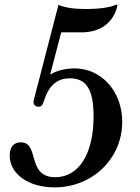

<svg xmlns="http://www.w3.org/2000/svg" viewBox="-20 -801 608 831"><path d="M245 -661H333C416 -661 473 -704 489 -780L483 -781C458 -769 411 -762 350 -762C298 -762 262 -768 233 -780L126 -367C125 -364 125 -361 125 -359C125 -347 134 -339 147 -339C158 -339 163 -343 171 -367C193 -433 228 -462 283 -462C356 -462 385 -410 385 -297C385 -138 323 -34 219 -34C94 -34 153 -185 70 -185C39 -185 22 -164 22 -128C22 -48 103 10 216 10C381 10 509 -115 509 -274C509 -405 420 -505 302 -505C263 -505 220 -494 200 -479L198 -482Z"/></svg>

Font: Libre Baskerville
Style: Regular
Weight: 400
Designer: Pablo Impallari, Rodrigo Fuenzalida
Foundry: Pablo Impallari, Rodrigo Fuenzalida
Version: Version 1.051;Glyphs 3.2.3 (3260)